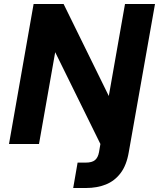

<svg xmlns="http://www.w3.org/2000/svg" viewBox="-20 -720 795 960"><path d="M25 0 148 -700H298L524 -240L605 -700H755L624 40Q613 106 583 145.5Q553 185 509 202.5Q465 220 410 220H346L368 93H409Q440 93 455 80.5Q470 68 475 41L482 0L256 -459L175 0Z"/></svg>

Font: DM Sans 12pt Black
Style: Italic
Weight: 900
Italic angle: -10°
Version: Version 4.004;gftools[0.9.30]